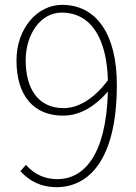

<svg xmlns="http://www.w3.org/2000/svg" viewBox="-20 -759 561 792"><path d="M214 13C342 13 462 -94 462 -409C462 -619 377 -739 236 -739C134 -739 48 -642 48 -510C48 -364 119 -282 240 -282C313 -282 374 -323 425 -381C418 -113 322 -20 217 -20C166 -20 122 -39 87 -79L64 -53C101 -13 147 13 214 13ZM425 -428C365 -347 299 -313 243 -313C132 -313 86 -400 86 -510C86 -620 149 -707 234 -707C362 -707 421 -590 425 -428Z"/></svg>

Font: Noto Sans JP Thin
Style: Regular
Weight: 100
Designer: Ryoko NISHIZUKA 西塚涼子 (kana, bopomofo & ideographs); Paul D. Hunt (Latin, Greek & Cyrillic); Sandoll Communications 산돌커뮤니
Foundry: Adobe
Version: Version 2.004;hotconv 1.0.118;makeotfexe 2.5.65603